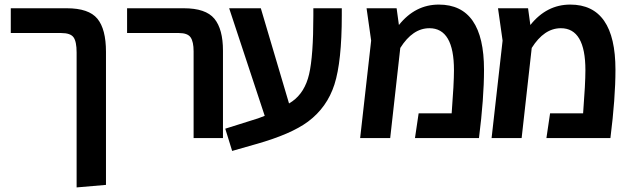

<svg xmlns="http://www.w3.org/2000/svg" viewBox="-20 -602 2753 837"><path d="M271 -566Q367 -566 404.5 -520.5Q442 -475 442 -376V204L314 215V-373Q314 -421 300.5 -439.5Q287 -458 247 -458H27V-566Z M824 0V-378Q824 -420 811 -439Q798 -458 760 -458H534V-566H781Q877 -566 914.5 -520.5Q952 -475 952 -381V0Z M1346 -566H1470V-535Q1470 -334 1438 -234Q1406 -134 1323 -72Q1249 -17 1097 26L992 56L962 -41L1070 -75Q1108 -86 1134 -97L979 -566H1117L1240 -151L1254 -160Q1309 -199 1327.5 -278.5Q1346 -358 1346 -534Z M1893 -582Q2090 -582 2090 -298Q2090 -174 2068 0H1789L1805 -108H1949Q1959 -238 1959 -296Q1959 -479 1852 -479Q1779 -479 1725 -393L1681 0H1550L1598 -425L1578 -566H1709L1719 -493Q1790 -582 1893 -582Z M2466 -582Q2663 -582 2663 -298Q2663 -174 2641 0H2362L2378 -108H2522Q2532 -238 2532 -296Q2532 -479 2425 -479Q2352 -479 2298 -393L2254 0H2123L2171 -425L2151 -566H2282L2292 -493Q2363 -582 2466 -582Z"/></svg>

Font: FiraGO Medium
Style: Regular
Weight: 500
Designer: bBox Type
Foundry: bBox Type GmbH
Version: Version 1.001;PS 001.001;hotconv 1.0.88;makeotf.lib2.5.64775